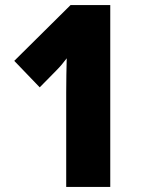

<svg xmlns="http://www.w3.org/2000/svg" viewBox="-20 -734 559 754"><path d="M413 0V-714H257L36 -495L136 -391L200 -456C217 -473 230 -489 242 -505C241 -464 240 -417 240 -370V0Z"/></svg>

Font: Noto Sans Sinhala Condensed Black
Style: Regular
Weight: 900
Width: 3
Designer: Jelle Bosma - Monotype Design Team
Foundry: Monotype Imaging Inc.
Version: Version 2.006